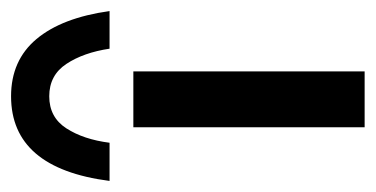

<svg xmlns="http://www.w3.org/2000/svg" viewBox="-204 -493 679 347"><g transform="rotate(-90 135.5 -319.5)"><path d="M79 -418H180V0H79ZM135 -639Q200 -639 238.5 -593Q277 -547 289 -461H221Q214 -508 193.5 -539Q173 -570 135 -570Q97 -570 77 -539Q57 -508 51 -461H-18Q5 -639 135 -639Z"/></g></svg>

Font: Reem Kufi Ink
Style: Regular
Weight: 400
Designer: Khaled Hosny
Version: Version 1.7